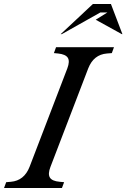

<svg xmlns="http://www.w3.org/2000/svg" viewBox="-85 -935 629 955"><path d="M166 -105Q152.3 -69.8 163.1 -52Q173.8 -34.2 211.9 -30.8L233.9 -28.8L223.1 0H-64.9L-54.2 -28.8L-30.8 -30.8Q35.2 -36.6 62 -105L250 -595.2Q263.2 -630.4 252.2 -647.7Q241.2 -665 204.1 -668.9L183.1 -670.9L193.8 -700.2H481.9L471.2 -670.9L446.8 -668.9Q380.9 -663.6 354 -595.2ZM222.2 -765.1H216.8L377 -915H466.8L523.9 -765.1H521L391.1 -836.9L449.2 -873H414.1Z"/></svg>

Font: Redaction
Style: Italic
Weight: 400
Designer: Jeremy Mickel / Forest Young
Foundry: MCKL
Version: Version 2.001;hotconv 1.0.113;makeotfexe 2.5.65598 DEVELOPME